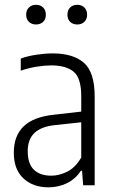

<svg xmlns="http://www.w3.org/2000/svg" viewBox="-20 -772 477 800"><path d="M181.5 8.5Q117.5 8.5 77.5 -28.8Q37.5 -66 37.5 -136Q37.5 -206.5 79.2 -246.2Q121 -286 209 -294.5L318.5 -307V-371.5Q318.5 -447 286.8 -473.2Q255 -499.5 193 -499.5Q166.5 -499.5 133.2 -494.2Q100 -489 66.5 -477.5V-528Q95 -538.5 131.5 -544Q168 -549.5 199.5 -549.5Q285 -549.5 329.8 -510.2Q374.5 -471 374.5 -369.5V0H326.5L322 -60.5H317.5Q293.5 -25.5 258.5 -8.5Q223.5 8.5 181.5 8.5ZM95.5 -142.5Q95.5 -89.5 121.2 -64.8Q147 -40 194 -40Q225 -40 258.8 -56Q292.5 -72 318.5 -115.5V-262.5L211.5 -251Q151.5 -245 123.5 -218Q95.5 -191 95.5 -142.5ZM302 -670Q283.5 -670 272.2 -681Q261 -692 261 -710.5Q261 -729.5 272.2 -740.8Q283.5 -752 302 -752Q320 -752 331.5 -740.8Q343 -729.5 343 -710.5Q343 -692 331.5 -681Q320 -670 302 -670ZM130 -670Q112 -670 100.5 -681Q89 -692 89 -710.5Q89 -729.5 100.5 -740.8Q112 -752 130 -752Q148.5 -752 159.8 -740.8Q171 -729.5 171 -710.5Q171 -692 159.8 -681Q148.5 -670 130 -670Z"/></svg>

Font: Encode Sans Condensed Condensed Light
Style: Regular
Weight: 300
Width: 3
Designer: Multiple Designers
Foundry: Impallari Type
Version: Version 3.000; ttfautohint (v1.8.3) -l 8 -r 50 -G 200 -x 14 